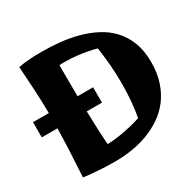

<svg xmlns="http://www.w3.org/2000/svg" viewBox="-182 -902 1116 1105"><g transform="rotate(-30 375.5 -349.5)"><path d="M226.1 -729Q283.7 -729 344.5 -723.1Q405.3 -717.3 462.6 -702.1Q520 -687 571.3 -660.6Q622.6 -634.3 660.9 -593.8Q699.2 -553.2 721.7 -496.3Q744.1 -439.5 744.1 -362.8Q744.1 -288.6 724.6 -231Q705.1 -173.3 671.6 -129.6Q638.2 -85.9 593.3 -55.7Q548.3 -25.4 497.3 -6.3Q446.3 12.7 391.6 21.2Q336.9 29.8 284.2 29.8Q232.9 29.8 193.8 27.6Q154.8 25.4 127.4 22.9Q95.7 20 71.8 16.1Q76.7 -64 80.6 -142.8Q84.5 -221.7 85.9 -301.8H-18.1V-402.8H86.9Q86.4 -443.8 85.2 -481.9Q84 -520 81.8 -557.9Q79.6 -595.7 77.1 -634.8Q74.7 -673.8 71.8 -716.8Q112.8 -724.6 151.9 -726.8Q190.9 -729 226.1 -729ZM381.8 -301.8H280.8Q282.7 -241.2 284.9 -182.6Q287.1 -124 291 -78.1Q335.9 -80.1 376.7 -86.9Q417.5 -93.8 448.7 -101.1Q485.4 -109.9 517.1 -120.1Q526.9 -171.4 531.5 -227.8Q536.1 -284.2 536.1 -342.8Q536.1 -404.8 531 -466.1Q525.9 -527.3 517.1 -584Q490.2 -591.8 457.5 -597.7Q429.7 -603 392.6 -607.4Q355.5 -611.8 313 -611.8Q304.7 -611.8 295.9 -611.8Q287.1 -611.8 277.8 -610.8Q277.8 -603 277.8 -584Q277.8 -564.9 277.8 -537.4Q277.8 -509.8 278.1 -475.8Q278.3 -441.9 278.8 -403.8H381.8Z"/></g></svg>

Font: Galindo
Style: Regular
Weight: 400
Version: Version 1.000